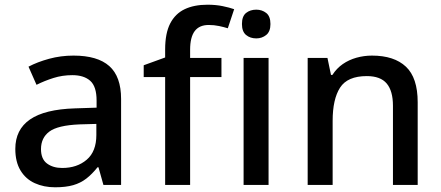

<svg xmlns="http://www.w3.org/2000/svg" viewBox="-20 -785 1873 815"><path d="M292 -549Q394 -549 444 -504.5Q494 -460 494 -365V0H419L398 -75H394Q371 -46 346.5 -27Q322 -8 290.5 1Q259 10 214 10Q166 10 127.5 -7.5Q89 -25 67 -61.5Q45 -98 45 -153Q45 -235 107.5 -278Q170 -321 298 -325L390 -328V-358Q390 -418 363 -442Q336 -466 287 -466Q245 -466 207 -454Q169 -442 135 -425L101 -502Q139 -522 188.5 -535.5Q238 -549 292 -549ZM317 -257Q225 -253 189.5 -226.5Q154 -200 154 -152Q154 -110 179.5 -91Q205 -72 244 -72Q307 -72 348 -107Q389 -142 389 -212V-259Z M920 -458H787V0H681V-458H590V-508L681 -541V-575Q681 -644 702.5 -685.5Q724 -727 764 -746Q804 -765 861 -765Q896 -765 925 -759Q954 -753 974 -746L947 -665Q931 -670 910 -674.5Q889 -679 866 -679Q826 -679 806.5 -653Q787 -627 787 -574V-539H920Z M1120 -539V0H1014V-539ZM1068 -744Q1092 -744 1110 -730Q1128 -716 1128 -683Q1128 -651 1110 -636.5Q1092 -622 1068 -622Q1042 -622 1024.5 -636.5Q1007 -651 1007 -683Q1007 -716 1024.5 -730Q1042 -744 1068 -744Z M1559 -549Q1653 -549 1703 -502Q1753 -455 1753 -351V0H1648V-336Q1648 -399 1621.5 -430.5Q1595 -462 1537 -462Q1455 -462 1423.5 -413Q1392 -364 1392 -272V0H1286V-539H1370L1385 -467H1391Q1409 -495 1435 -513Q1461 -531 1493 -540Q1525 -549 1559 -549Z"/></svg>

Font: Noto Sans Devanagari Medium
Style: Regular
Weight: 500
Version: Version 2.003